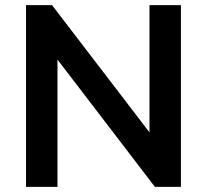

<svg xmlns="http://www.w3.org/2000/svg" viewBox="-20 -725 803 745"><path d="M81 0V-705H182L581 -184H560V-705H682V0H581L183 -520H203V0Z"/></svg>

Font: Nunito Sans 11pt
Style: Bold
Weight: 700
Version: Version 3.101;gftools[0.9.27]